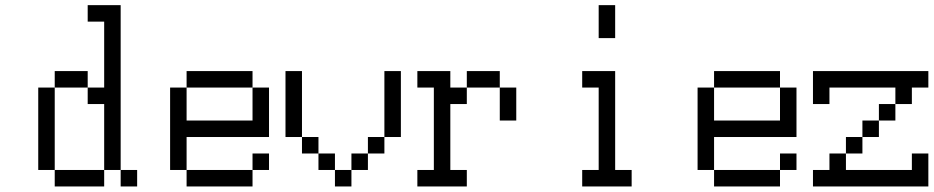

<svg xmlns="http://www.w3.org/2000/svg" viewBox="-20 -832 3540 728"><path d="M187.5 -187.5H375V-125H187.5V-187.5H125V-500H187.5ZM437.5 -187.5H500V-125H437.5V-187.5H375V-437.5H312.5V-500H375V-750H312.5V-812.5H437.5ZM187.5 -562.5H312.5V-500H187.5Z M687.5 -187.5H937.5V-125H687.5V-187.5H625V-500H687.5V-375H937.5V-500H1000V-312.5H687.5ZM937.5 -250H1000V-187.5H937.5ZM687.5 -562.5H937.5V-500H687.5Z M1250 -187.5H1312.5V-125H1250V-187.5H1187.5V-250H1250ZM1312.5 -250H1375V-187.5H1312.5ZM1125 -312.5H1187.5V-250H1125V-312.5H1062.5V-562.5H1125ZM1375 -312.5H1437.5V-250H1375ZM1437.5 -562.5H1500V-312.5H1437.5Z M1562.5 -187.5H1625V-500H1562.5V-562.5H1687.5V-500H1750V-437.5H1687.5V-187.5H1750V-125H1562.5ZM1875 -500H1937.5V-375H1875ZM1750 -562.5H1875V-500H1750Z M2187.5 -187.5H2250V-500H2187.5V-562.5H2312.5V-187.5H2375V-125H2187.5ZM2250 -812.5H2312.5V-687.5H2250Z M2687.5 -187.5H2937.5V-125H2687.5V-187.5H2625V-500H2687.5V-375H2937.5V-500H3000V-312.5H2687.5ZM2937.5 -250H3000V-187.5H2937.5ZM2687.5 -562.5H2937.5V-500H2687.5Z M3062.5 -187.5H3125V-250H3187.5V-187.5H3437.5V-250H3500V-125H3062.5ZM3187.5 -312.5H3250V-250H3187.5ZM3250 -375H3312.5V-312.5H3250ZM3312.5 -437.5H3375V-375H3312.5ZM3062.5 -562.5H3500V-500H3437.5V-437.5H3375V-500H3125V-437.5H3062.5Z"/></svg>

Font: HE신이문
Style: regular
Weight: 500
Monospace: yes
Designer: Taeyun An (WindowsTiger)
Version: v1.1